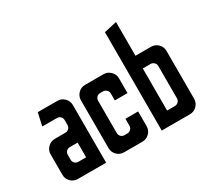

<svg xmlns="http://www.w3.org/2000/svg" viewBox="-144 -991 1344 1232"><g transform="rotate(-30 528.0 -375.0)"><path d="M113 0Q83 0 61.5 -21Q40 -42 40 -73V-224Q40 -254 61.5 -275.5Q83 -297 113 -297H191Q207 -297 217.5 -307.5Q228 -318 228 -333V-370Q228 -385 217.5 -395.5Q207 -406 191 -406H83L104 -500H249Q279 -500 300.5 -478.5Q322 -457 322 -427V0ZM170 -94H228V-203H170Q155 -203 144.5 -192.5Q134 -182 134 -167V-130Q134 -115 144.5 -104.5Q155 -94 170 -94Z M455 0Q424 0 403 -21.5Q382 -43 382 -73V-427Q382 -457 403 -478.5Q424 -500 455 -500H591Q621 -500 642.5 -478.5Q664 -457 664 -427V-318H570V-370Q570 -385 559 -395.5Q548 -406 533 -406H512Q497 -406 486.5 -395.5Q476 -385 476 -370V-130Q476 -115 486.5 -104.5Q497 -94 512 -94H533Q548 -94 559 -104.5Q570 -115 570 -130V-182H664V-73Q664 -43 642.5 -21.5Q621 0 591 0Z M734 0V-729L828 -750V-500H943Q973 -500 994.5 -479Q1016 -458 1016 -427V-73Q1016 -43 994.5 -21.5Q973 0 943 0ZM828 -94H885Q900 -94 911 -104.5Q922 -115 922 -130V-370Q922 -385 911 -395.5Q900 -406 885 -406H828Z"/></g></svg>

Font: Odibee Sans
Style: Regular
Weight: 400
Designer: James Barnard - Barnard Co. Limited
Version: Version 2.001; ttfautohint (v1.8.3)